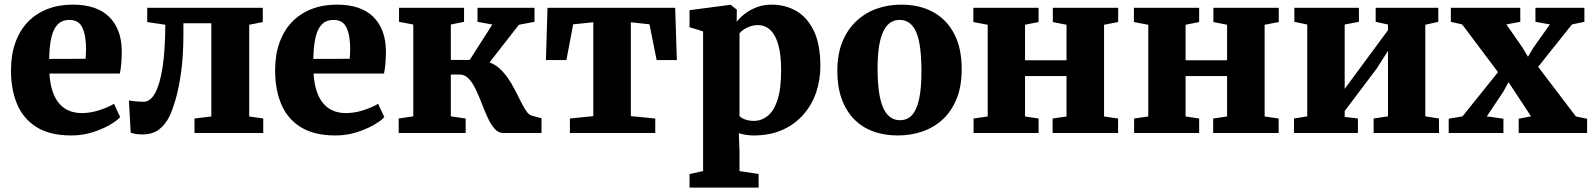

<svg xmlns="http://www.w3.org/2000/svg" viewBox="-20 -588 7045 849"><path d="M296 11Q201 11 142 -25.8Q83 -62.5 55.8 -127.2Q28.5 -192 28.5 -276.5Q28.5 -345.5 48 -399.8Q67.5 -454 103.5 -491.2Q139.5 -528.5 189.8 -548Q240 -567.5 301.5 -567.5Q407.5 -567.5 462 -514.2Q516.5 -461 518.5 -365.5Q518.5 -331.5 516.2 -306.5Q514 -281.5 510 -263H198.5Q201 -220 211.5 -187.2Q222 -154.5 240 -132.5Q258 -110.5 283.5 -99.2Q309 -88 342 -88Q381.5 -88 421.5 -101.5Q461.5 -115 484 -129L511.5 -70Q496.5 -53.5 463.5 -34.8Q430.5 -16 387 -2.5Q343.5 11 296 11ZM197.5 -327.5 358.5 -328Q359 -339 359.8 -349.5Q360.5 -360 360.5 -370.5Q360.5 -430.5 344.5 -465.2Q328.5 -500 287 -500Q268 -500 252.2 -492.5Q236.5 -485 224.5 -466.5Q212.5 -448 205.5 -414.2Q198.5 -380.5 197.5 -327.5Z M608.5 6.5Q593 6.5 580.2 4.2Q567.5 2 558 -1L550 -144Q560.5 -141.5 580.5 -139.8Q600.5 -138 615 -138Q644.5 -138 665.8 -176.2Q687 -214.5 698.8 -290.2Q710.5 -366 711 -478.5L631 -490.5V-553.5H1142V-490.5L1082 -478.5V-73L1144 -64V0H840V-64L914.5 -73V-485H791V-437Q791 -341.5 781 -270Q771 -198.5 756.8 -149.5Q742.5 -100.5 729 -73Q712 -38 683.5 -15.8Q655 6.5 608.5 6.5Z M1464 11Q1369 11 1310 -25.8Q1251 -62.5 1223.8 -127.2Q1196.5 -192 1196.5 -276.5Q1196.5 -345.5 1216 -399.8Q1235.5 -454 1271.5 -491.2Q1307.5 -528.5 1357.8 -548Q1408 -567.5 1469.5 -567.5Q1575.5 -567.5 1630 -514.2Q1684.5 -461 1686.5 -365.5Q1686.5 -331.5 1684.2 -306.5Q1682 -281.5 1678 -263H1366.5Q1369 -220 1379.5 -187.2Q1390 -154.5 1408 -132.5Q1426 -110.5 1451.5 -99.2Q1477 -88 1510 -88Q1549.5 -88 1589.5 -101.5Q1629.5 -115 1652 -129L1679.5 -70Q1664.5 -53.5 1631.5 -34.8Q1598.5 -16 1555 -2.5Q1511.5 11 1464 11ZM1365.5 -327.5 1526.5 -328Q1527 -339 1527.8 -349.5Q1528.5 -360 1528.5 -370.5Q1528.5 -430.5 1512.5 -465.2Q1496.5 -500 1455 -500Q1436 -500 1420.2 -492.5Q1404.5 -485 1392.5 -466.5Q1380.5 -448 1373.5 -414.2Q1366.5 -380.5 1365.5 -327.5Z M1743 0V-64L1807.5 -73.5V-479.5L1744.5 -491.5V-553.5H2032V-491.5L1973.5 -479.5V-323H2057L2157 -479.5L2091.5 -491.5V-553.5H2343.5V-491.5L2274.5 -478.5L2145 -312.5Q2177.5 -299.5 2201.5 -273Q2225.5 -246.5 2243.5 -214.8Q2261.5 -183 2276 -153Q2290.5 -123 2303.8 -101.8Q2317 -80.5 2331.5 -76.5L2374.5 -65V0H2205.5Q2183.5 0 2167 -18.8Q2150.5 -37.5 2137 -66.8Q2123.5 -96 2110.8 -129.2Q2098 -162.5 2084.2 -191.8Q2070.5 -221 2053 -239.8Q2035.5 -258.5 2012.5 -258.5H1973.5V-73.5L2039 -64V0Z M2500 0V-64L2603.5 -74.5V-489.5L2514.5 -480.5L2484.5 -322.5H2394L2401 -553.5H2965.5L2973 -322.5H2883.5L2852 -480.5L2769.5 -489.5V-74.5L2877.5 -64V0Z M3029 241.5V181.5L3089 168.5V-449.5L3029 -467.5V-543L3208 -566.5H3211L3238 -545.5L3237.5 -491.5Q3251 -509.5 3273.5 -527Q3296 -544.5 3326.2 -556Q3356.5 -567.5 3391.5 -567.5Q3451.5 -567.5 3500.5 -539.8Q3549.5 -512 3578.5 -452Q3607.5 -392 3607.5 -295.5Q3607.5 -234.5 3588.8 -179.2Q3570 -124 3532.2 -81Q3494.5 -38 3439.5 -13.5Q3384.5 11 3311 11Q3293.5 11 3275.2 7.8Q3257 4.5 3247 1L3250 81V168.5L3334.5 181.5V241.5ZM3313.5 -53.5Q3346.5 -53.5 3374 -75Q3401.5 -96.5 3417.8 -145.5Q3434 -194.5 3434 -278Q3434 -331 3426.5 -368.8Q3419 -406.5 3405.2 -430.5Q3391.5 -454.5 3372.8 -465.8Q3354 -477 3332 -477Q3313.5 -477 3297.5 -471.5Q3281.5 -466 3269.2 -457.8Q3257 -449.5 3250 -441V-75Q3257 -66.5 3274 -60Q3291 -53.5 3313.5 -53.5Z M3682.5 -273.5Q3682.5 -348.5 3705.2 -403.8Q3728 -459 3767.5 -495.5Q3807 -532 3857.5 -549.8Q3908 -567.5 3964.5 -567.5Q4047.5 -567.5 4107.5 -534Q4167.5 -500.5 4200 -437.2Q4232.5 -374 4232.5 -283Q4232.5 -206 4209.8 -150.5Q4187 -95 4147.8 -59.2Q4108.5 -23.5 4057.5 -6.2Q4006.5 11 3950 11Q3888.5 11 3839 -7.8Q3789.5 -26.5 3754.8 -63Q3720 -99.5 3701.2 -152.5Q3682.5 -205.5 3682.5 -273.5ZM3960 -56.5Q3992 -56.5 4012.8 -79Q4033.5 -101.5 4044 -149Q4054.5 -196.5 4054.5 -270.5Q4054.5 -327 4049.5 -370Q4044.5 -413 4033 -441.8Q4021.5 -470.5 4003 -485.2Q3984.5 -500 3958 -500Q3926.5 -500 3904.8 -477.5Q3883 -455 3871.8 -407.8Q3860.5 -360.5 3860.5 -286Q3860.5 -229 3866.2 -186Q3872 -143 3884 -114.5Q3896 -86 3914.8 -71.2Q3933.5 -56.5 3960 -56.5Z M4285 0V-64L4347.5 -73V-478.5L4284 -490.5V-553.5H4572.5V-490.5L4512.5 -478.5V-321.5H4696V-478.5L4635.5 -490.5V-553.5H4924.5V-490.5L4862 -478.5V-73L4924 -64V0H4634.5V-64L4696 -73V-251.5H4512.5V-73L4572.5 -64V0Z M4995 0V-64L5057.5 -73V-478.5L4994 -490.5V-553.5H5282.5V-490.5L5222.5 -478.5V-321.5H5406V-478.5L5345.5 -490.5V-553.5H5634.5V-490.5L5572 -478.5V-73L5634 -64V0H5344.5V-64L5406 -73V-251.5H5222.5V-73L5282.5 -64V0Z M5702 0V-64L5760.5 -73.5V-479.5L5703.5 -491.5V-553.5H5989V-491.5L5926 -479.5V-195L5978 -265.5L6117.5 -454.5V-479.5L6063 -491.5V-553.5H6340V-491.5L6282.5 -478.5V-73.5L6343 -64V0H6054V-64L6117.5 -73.5V-363L6067 -284L5926 -97V-71L5984.5 -64V0Z M6447 -73.5 6604 -269 6445.5 -480 6395.5 -491.5V-553.5H6702.5V-491.5L6641 -480L6711 -379.5L6736.5 -337L6762 -379.5L6833.5 -480L6769.5 -491.5V-553.5H6986V-491.5L6931 -480L6781.5 -292.5L6948.5 -73L6998 -63V0H6695.5V-63L6750 -73.5L6680 -180L6650.5 -224.5L6626.5 -181L6554.5 -73.5L6628 -63V0H6386V-63Z"/></svg>

Font: Merriweather 24pt Black
Style: Regular
Weight: 900
Designer: Eben Sorkin
Foundry: Eben Sorkin
Version: Version 2.100